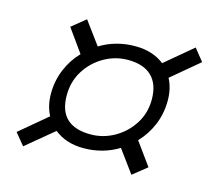

<svg xmlns="http://www.w3.org/2000/svg" viewBox="-81 -733 784 710"><g transform="rotate(15 311.0 -378.0)"><path d="M63 -119 26 -164 131 -252Q112 -288 112 -334Q112 -383 130 -426.5Q148 -470 180 -503L117 -591L170 -634L234 -547Q263 -565 297 -574.5Q331 -584 368 -584Q436 -584 480 -549L585 -637L622 -591L517 -503Q536 -467 536 -420Q536 -371 518 -327.5Q500 -284 468 -251L531 -164L477 -121L414 -207Q385 -189 351 -179.5Q317 -170 280 -170Q213 -170 168 -206ZM292 -226Q340 -226 382.5 -250Q425 -274 451.5 -315.5Q478 -357 478 -409Q478 -467 447 -497.5Q416 -528 356 -528Q307 -528 264.5 -503.5Q222 -479 196 -437.5Q170 -396 170 -343Q170 -226 292 -226Z"/></g></svg>

Font: Geist Mono Light
Style: Italic
Weight: 300
Italic angle: -12°
Monospace: yes
Designer: Basement.studio, Andrés Briganti, Mateo Zaragoza
Foundry: Basement.studio, Vercel, Andrés Briganti, Guido Ferreyra, Mateo Zaragoza
Version: Version 1.500; ttfautohint (v1.8.4.7-5d5b)